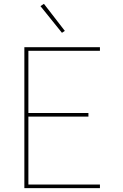

<svg xmlns="http://www.w3.org/2000/svg" viewBox="-20 -981 640 1001"><path d="M107 0V-735H501V-716H128V-392H441V-373H128V-19H501V0ZM303 -810 191 -949 209 -961 318 -820Z"/></svg>

Font: Iosevka Curly Thin Extended
Style: Regular
Weight: 100
Width: 7
Monospace: yes
Designer: Belleve Invis
Foundry: Belleve Invis
Version: Version 11.1.0; ttfautohint (v1.8.3)